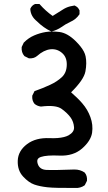

<svg xmlns="http://www.w3.org/2000/svg" viewBox="-20 -803 540 956"><path d="M366.2 132.8Q253.4 133.8 215.3 129.4Q176.3 125 150.4 115.7Q123.5 106.4 95.2 76.2Q66.4 45.4 68.4 -3.4Q70.3 -51.8 114.7 -85.4Q158.2 -118.2 227.1 -115.2Q248.5 -114.3 266.6 -115.7Q284.7 -117.2 298.3 -120.6Q312 -124 321.8 -129.4Q350.6 -146 348.6 -169.9Q346.7 -196.3 332 -217.3Q316.9 -238.8 287.1 -260.7Q258.3 -281.7 184.6 -272.5H183.6H183.1Q165.5 -274.9 152.3 -285.6L151.9 -286.1Q138.7 -301.8 140.6 -325.7V-326.7L141.1 -327.6L150.9 -347.2L151.9 -349.6L154.3 -350.1Q193.4 -363.8 229 -380.4Q264.2 -396.5 288.6 -419.4Q299.8 -430.2 305.9 -445.1Q312 -460 312.5 -479.5Q313 -499 307.1 -513.9Q301.3 -528.8 288.6 -539.6Q263.7 -561 231 -557.6Q214.4 -555.7 197.8 -547.4Q181.2 -539.1 164.1 -523.9Q148.4 -510.7 124.5 -512.7H123.5L122.6 -513.2L103 -522.9L102.1 -523.4L101.1 -524.4Q93.3 -533.2 90.1 -544.2Q86.9 -555.2 87.9 -567.9V-568.8L88.4 -569.8L98.1 -590.3L98.6 -591.3L99.6 -591.8Q121.6 -614.3 149.9 -626.5Q178.2 -638.7 208 -643.6Q238.3 -648.4 276.9 -643.6Q316.4 -638.2 357.4 -597.7Q371.1 -584 381.1 -571.3Q391.1 -558.6 397.5 -546.4Q403.8 -534.2 406.2 -522.5Q413.1 -489.3 405.3 -447.3Q401.4 -426.3 383.3 -400.1Q365.2 -374 334 -343.3Q349.1 -330.1 363 -316.7Q377 -303.2 389.2 -289.1Q402.8 -273.4 413.1 -256.1Q423.3 -238.8 430.2 -219.7Q444.3 -181.2 438.5 -141.6Q432.1 -101.6 388.7 -63.5Q344.7 -25.4 276.4 -28.3Q211.9 -31.2 183.6 -21.5Q170.9 -17.1 167.2 -9Q163.6 -1 168 13.2Q177.2 41 210 43Q246.1 44.9 350.6 41Q365.2 41 377.7 44.7Q390.1 48.3 400.9 55.7L401.4 56.2L401.9 56.6Q415 72.3 413.1 96.2V97.2L412.6 98.1L402.8 117.7L401.9 119.1L400.9 120.1Q396 123.5 390.4 126.2Q384.8 128.9 378.9 130.4Q373 131.8 366.7 132.8ZM233.9 -647Q195.8 -665 164.1 -696.8Q132.8 -721.7 130.9 -757.3V-758.8L131.3 -760.3Q138.2 -775.9 153.8 -782.7L155.3 -783.2H156.2H173.8H176.3L178.2 -781.2Q207.5 -748 242.2 -723.6Q266.1 -738.3 290.5 -753.9Q299.3 -759.8 308.8 -764.2Q318.4 -768.6 328.6 -771.2Q338.9 -773.9 350.1 -775.4H351.6L353 -774.9Q357.9 -772.5 362.3 -769.3Q366.7 -766.1 369.9 -761.7Q373 -757.3 375.5 -752.4L376 -751V-750V-734.4V-732.4L375 -731Q358.4 -706.1 329.6 -693.8Q305.7 -682.6 285.6 -668Q274.9 -660.6 262.9 -655.3Q251 -649.9 237.8 -646.5L235.8 -646Z"/></svg>

Font: NaikaiFont
Style: SemiBold
Weight: 600
Version: Version 1.89